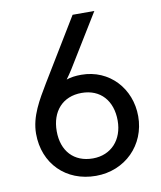

<svg xmlns="http://www.w3.org/2000/svg" viewBox="-83 -800 737 878"><g transform="rotate(-10 285.0 -361.0)"><path d="M292 -70C204 -70 150 -129 150 -221C150 -313 204 -374 292 -374C380 -374 433 -313 433 -221C433 -132 377 -70 292 -70ZM305 -456C279 -456 256 -453 236 -446C245 -459 255 -472 264 -487L415 -733H314L139 -445C99 -378 55 -307 55 -226C55 -87 153 11 292 11C428 11 529 -91 529 -224C529 -353 436 -456 305 -456Z"/></g></svg>

Font: Matrixport Regular
Style: Regular
Weight: 400
Designer: Ninad Kale (Devanagari), Jonny Pinhorn (Latin)
Foundry: Indian Type Foundry
Version: Version 3.200;PS 1.000;hotconv 16.6.54;makeotf.lib2.5.65590